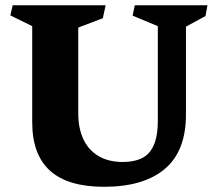

<svg xmlns="http://www.w3.org/2000/svg" viewBox="-20 -696 822 733"><path d="M449.2 -77.6Q479 -77.6 504.2 -85.2Q529.3 -92.8 545.4 -108.9Q582.5 -146.5 582.5 -232.9V-596.2L486.3 -636.2L494.6 -675.8H772L764.6 -634.8L689.9 -594.2V-258.3Q689.9 -119.1 609.1 -51Q528.3 17.1 377.4 17.1Q238.8 17.1 170.9 -44.4Q103 -106 103 -229V-596.2L19.5 -637.2L28.3 -675.8H383.3L372.6 -626.5L278.8 -590.8V-261.7Q278.8 -207.5 297.6 -166Q316.4 -124.5 354.7 -101.1Q393.1 -77.6 449.2 -77.6Z"/></svg>

Font: Vesper Libre Heavy
Style: Regular
Weight: 900
Designer: Robert Keller & Kimya Gandhi
Foundry: Mota Italic
Version: Version 1.058